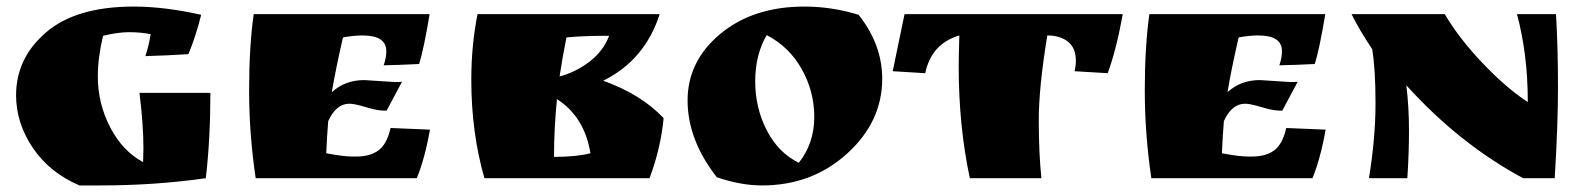

<svg xmlns="http://www.w3.org/2000/svg" viewBox="-20 -543 4830 585"><path d="M416 -49 417 -91Q417 -162 405 -260H621Q621 -118 607 0Q452 22 286 22H222Q131 -17 80 -92.5Q29 -168 29 -253Q29 -366 120.5 -444.5Q212 -523 388 -523Q480 -523 593 -498Q576 -430 554 -378Q493 -374 423 -372Q434 -406 439 -439Q407 -445 373.5 -445Q340 -445 294 -434Q278 -366 278 -311Q278 -228 315.5 -155.5Q353 -83 416 -49Z M1090 -299 1184 -293Q1198 -293 1205 -294L1158 -206H1149Q1130 -206 1095 -216.5Q1060 -227 1045 -227Q1004 -227 980 -174Q976 -125 974 -76Q1026 -66 1056 -66H1065Q1108 -66 1133.5 -85Q1159 -104 1170 -153L1290 -148Q1275 -62 1250 0H759Q739 -135 739 -268Q739 -401 753 -500H1289Q1271 -392 1257 -348Q1198 -345 1149 -344Q1157 -367 1157 -387Q1157 -435 1085 -435Q1058 -435 1025 -429Q1003 -334 991 -262Q1031 -299 1090 -299Z M1668 -65Q1736 -65 1779 -76Q1761 -187 1677 -241Q1668 -152 1668 -65ZM1416 -300Q1416 -405 1435 -500H1990Q1945 -360 1818 -297Q1933 -256 2002 -183Q1993 -90 1959 0H1456Q1416 -139 1416 -300ZM1685 -310Q1734 -323 1776 -355Q1818 -387 1836 -434Q1756 -434 1706 -429Q1694 -371 1685 -310Z M2164 -3Q2075 -117 2075 -237Q2075 -357 2175 -440Q2275 -523 2431 -523Q2514 -523 2596 -498Q2668 -407 2668 -303Q2668 -172 2561 -75Q2454 22 2302 22Q2237 22 2164 -3ZM2316 -436Q2281 -376 2281 -295Q2281 -214 2316.5 -145.5Q2352 -77 2414 -47Q2461 -107 2461 -186Q2461 -265 2422.5 -333Q2384 -401 2316 -436Z M3171 -435Q3145 -277 3145 -177Q3145 -77 3153 0H2935Q2901 -159 2901 -342Q2901 -373 2903 -435Q2818 -410 2799 -320L2700 -326L2736 -500H3401Q3381 -390 3355 -320L3254 -326Q3258 -342 3258 -358Q3258 -397 3234 -416Q3210 -435 3171 -435Z M3819 -299 3913 -293Q3927 -293 3934 -294L3887 -206H3878Q3859 -206 3824 -216.5Q3789 -227 3774 -227Q3733 -227 3709 -174Q3705 -125 3703 -76Q3755 -66 3785 -66H3794Q3837 -66 3862.5 -85Q3888 -104 3899 -153L4019 -148Q4004 -62 3979 0H3488Q3468 -135 3468 -268Q3468 -401 3482 -500H4018Q4000 -392 3986 -348Q3927 -345 3878 -344Q3886 -367 3886 -387Q3886 -435 3814 -435Q3787 -435 3754 -429Q3732 -334 3720 -262Q3760 -299 3819 -299Z M4721 -500Q4727 -395 4727 -278.5Q4727 -162 4717 0H4621Q4427 -104 4265 -283Q4273 -216 4273 -145.5Q4273 -75 4268 0H4151Q4171 -123 4171 -227.5Q4171 -332 4161 -393Q4121 -453 4098 -500H4382Q4424 -428 4496.5 -351.5Q4569 -275 4635 -232Q4635 -378 4602 -500Z"/></svg>

Font: Ruslan Display
Style: Regular
Weight: 400
Version: Version 1.000